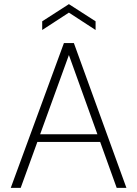

<svg xmlns="http://www.w3.org/2000/svg" viewBox="-20 -908 664 928"><path d="M32 0 289 -700H337L591 0H544L313 -642L80 0ZM142 -222 157 -259H468L483 -222ZM184 -763V-805L313 -888L442 -805V-763L313 -847Z"/></svg>

Font: DM Sans 20pt ExtraLight
Style: Regular
Weight: 250
Version: Version 4.004;gftools[0.9.30]